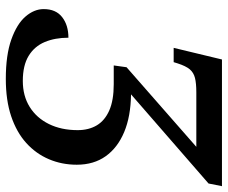

<svg xmlns="http://www.w3.org/2000/svg" viewBox="-80 -674 765 644"><g transform="rotate(90 302.0 -351.5)"><path d="M244 11Q164 11 112 -7.5Q60 -26 35 -55Q10 -84 10 -116Q10 -157 37 -178Q64 -199 106 -199Q106 -154 120.5 -119.5Q135 -85 167 -65.5Q199 -46 251 -46Q301 -46 338 -69Q375 -92 395.5 -133.5Q416 -175 416 -230Q416 -267 400 -294Q384 -321 350 -336Q316 -351 262 -351H199L205 -394L472 -628H289Q259 -628 241 -623.5Q223 -619 212 -606Q201 -593 192 -565L188 -552H140L179 -714H604L595 -669L296 -409Q370 -408 422.5 -386Q475 -364 503.5 -324Q532 -284 532 -227Q532 -177 513.5 -133.5Q495 -90 459 -57.5Q423 -25 369.5 -7Q316 11 244 11Z"/></g></svg>

Font: ET Text
Style: Italic
Weight: 470
Italic angle: -12°
Designer: Monotype Design Team
Foundry: Monotype Imaging Inc.
Version: Version 2.009